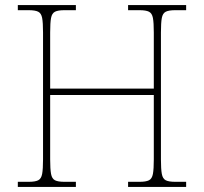

<svg xmlns="http://www.w3.org/2000/svg" viewBox="-20 -734 801 754"><path d="M50 0V-20H93Q118 -20 130 -26Q142 -32 145.5 -51Q149 -70 149 -108V-606Q149 -645 145.5 -663.5Q142 -682 130 -688Q118 -694 93 -694H50V-714H278V-694H233Q208 -694 196 -688Q184 -682 180.5 -663.5Q177 -645 177 -606V-386H584V-606Q584 -645 580.5 -663.5Q577 -682 565 -688Q553 -694 528 -694H483V-714H711V-694H668Q643 -694 631 -688Q619 -682 615.5 -663.5Q612 -645 612 -606V-108Q612 -70 615.5 -51Q619 -32 631 -26Q643 -20 668 -20H711V0H483V-20H528Q553 -20 565 -26Q577 -32 580.5 -51Q584 -70 584 -108V-361H177V-108Q177 -70 180.5 -51Q184 -32 196 -26Q208 -20 233 -20H278V0Z"/></svg>

Font: Noto Serif Lao Thin
Style: Regular
Weight: 250
Designer: Monotype Design Team
Foundry: Monotype Imaging Inc.
Version: Version 2.003